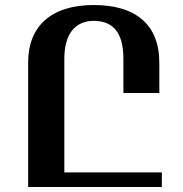

<svg xmlns="http://www.w3.org/2000/svg" viewBox="-20 -744 727 764"><path d="M353 -724C181 -724 92 -637 92 -496V0H624V-58H236V-511C236 -606 277 -661 353 -661C429 -661 471 -615 471 -511V-374H614V-494C614 -648 518 -724 353 -724Z"/></svg>

Font: Noto Serif Armenian SemiCondensed
Style: Bold
Weight: 700
Width: 4
Designer: Monotype Design Team
Foundry: Monotype Imaging Inc.
Version: Version 2.008